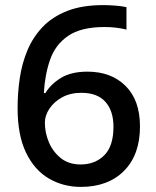

<svg xmlns="http://www.w3.org/2000/svg" viewBox="-20 -815 612 753"><path d="M49 -391Q49 -450 57.5 -508Q66 -566 87.5 -617.5Q109 -669 147 -709Q185 -749 243.5 -772Q302 -795 385 -795Q406 -795 432 -793Q458 -791 476 -787V-699Q436 -709 390 -709Q298 -709 247.5 -674.5Q197 -640 176.5 -581Q156 -522 152 -450H158Q180 -486 220 -510Q260 -534 323 -534Q416 -534 472.5 -478Q529 -422 529 -319Q529 -208 466.5 -145Q404 -82 297 -82Q228 -82 171.5 -115Q115 -148 82 -216.5Q49 -285 49 -391ZM296 -170Q353 -170 389 -206Q425 -242 425 -318Q425 -380 393.5 -415.5Q362 -451 299 -451Q256 -451 224 -433.5Q192 -416 174 -389Q156 -362 156 -334Q156 -294 172 -256.5Q188 -219 219 -194.5Q250 -170 296 -170Z"/></svg>

Font: Noto Sans Kannada UI Medium
Style: Regular
Weight: 500
Designer: Jelle Bosma - Monotype Design Team
Foundry: Monotype Imaging Inc.
Version: Version 2.005; ttfautohint (v1.8.4.7-5d5b)